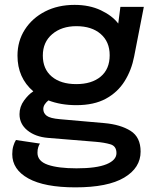

<svg xmlns="http://www.w3.org/2000/svg" viewBox="-20 -560 656 807"><path d="M419.5 -42.5Q486.5 -36.5 528.8 -10Q571 16.5 571 77Q571 145.5 502 186.5Q433 227.5 297 227.5Q167 227.5 99.2 190Q31.5 152.5 31.5 88Q31.5 69 36 53.8Q40.5 38.5 47 28.5L148 43.5Q144 48.5 140.8 58.5Q137.5 68.5 137.5 82Q137.5 117.5 181 132.5Q224.5 147.5 301.5 147.5Q386 147.5 427.8 130.2Q469.5 113 469.5 83.5Q469.5 54 444 46.5Q418.5 39 382.5 36L181 19.5Q128.5 15 95.2 -12Q62 -39 62 -80Q62 -111.5 81.2 -137.8Q100.5 -164 120 -176Q53.5 -233 53.5 -326Q53.5 -387.5 84.5 -435.8Q115.5 -484 169.5 -511.8Q223.5 -539.5 293.5 -539.5Q356 -539.5 404 -516.8Q452 -494 477 -461L486 -531H584.5L544 -323.5Q533 -265.5 503.8 -218.8Q474.5 -172 424.8 -145Q375 -118 301 -118Q235.5 -118 183.5 -138Q175 -131.5 168.5 -122Q162 -112.5 162 -101.5Q162 -84.5 176.2 -73.5Q190.5 -62.5 232 -59ZM300.5 -206.5Q365.5 -206.5 403.2 -238Q441 -269.5 441 -328Q441 -384.5 403.2 -417.2Q365.5 -450 301 -450Q239 -450 199.5 -416.5Q160 -383 160 -326.5Q160 -269.5 197.8 -238Q235.5 -206.5 300.5 -206.5Z"/></svg>

Font: Epilogue Medium
Style: Regular
Weight: 500
Designer: Tyler Finck
Foundry: Etcetera Type Co
Version: Version 2.111; ttfautohint (v1.8.3)